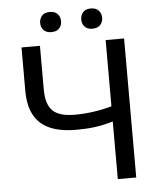

<svg xmlns="http://www.w3.org/2000/svg" viewBox="-59 -928 802 978"><g transform="rotate(-5 342.5 -439.0)"><path d="M73.2 0ZM597.7 -710.9V0H503.4V-294.4Q452.1 -279.8 410.2 -274.2Q368.2 -268.6 314.5 -268.6Q192.9 -268.6 133.8 -321.3Q74.7 -374 73.2 -482.9V-710.9H167.5V-485.4Q168 -411.1 201.4 -378.4Q234.9 -345.7 314.5 -345.7Q407.2 -345.7 503.4 -372.1V-710.9ZM178.7 -826.7Q178.7 -848.6 192.1 -863.5Q205.6 -878.4 231.9 -878.4Q258.3 -878.4 272 -863.5Q285.6 -848.6 285.6 -826.7Q285.6 -804.7 272 -790Q258.3 -775.4 231.9 -775.4Q205.6 -775.4 192.1 -790Q178.7 -804.7 178.7 -826.7ZM388.7 -825.7Q388.7 -847.7 402.1 -862.8Q415.5 -877.9 441.9 -877.9Q468.3 -877.9 481.9 -862.8Q495.6 -847.7 495.6 -825.7Q495.6 -803.7 481.9 -789.1Q468.3 -774.4 441.9 -774.4Q415.5 -774.4 402.1 -789.1Q388.7 -803.7 388.7 -825.7Z"/></g></svg>

Font: Roboto
Style: Regular
Weight: 400
Designer: Google
Version: Version 2.134; 2016; ttfautohint (v1.6)